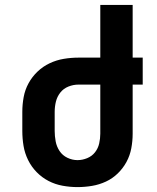

<svg xmlns="http://www.w3.org/2000/svg" viewBox="-20 -755 640 783"><path d="M296 8Q266 8 235.5 2.5Q205 -3 178 -17Q151 -31 129.5 -53Q108 -75 94.5 -102.5Q81 -130 76 -160Q71 -190 71 -221V-299Q71 -329 76.5 -359Q82 -389 96.5 -415.5Q111 -442 133 -463Q155 -484 182.5 -497Q210 -510 240 -515Q270 -520 300 -520H389V-735H521V-520H562V-410H521V-210Q521 -180 515.5 -150.5Q510 -121 496 -95Q482 -69 460.5 -48Q439 -27 412 -14.5Q385 -2 355.5 3Q326 8 296 8ZM296 -102Q316 -102 335.5 -110Q355 -118 367.5 -134Q380 -150 384.5 -170Q389 -190 389 -210V-410H300Q279 -410 259 -402Q239 -394 226 -377.5Q213 -361 208 -340.5Q203 -320 203 -299V-221Q203 -200 207 -178.5Q211 -157 223 -139Q235 -121 255 -111.5Q275 -102 296 -102Z"/></svg>

Font: Iosevka Extrabold Extended
Style: Regular
Weight: 800
Width: 7
Monospace: yes
Designer: Belleve Invis
Foundry: Belleve Invis
Version: Version 32.5.0; ttfautohint (v1.8.4)